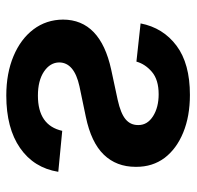

<svg xmlns="http://www.w3.org/2000/svg" viewBox="-27 -566 603 589"><g transform="rotate(90 274.5 -271.5)"><path d="M273.1 10.7Q204.9 10.7 152.3 -11.4Q99.8 -33.4 70.1 -72.6Q40.5 -111.9 40.1 -163.4Q40.5 -277.7 193.5 -311.1L286.2 -331Q327.8 -340.2 345.7 -355.1Q363.6 -370 363.6 -393.1V-394.9Q363.6 -422.2 336.5 -439.5Q309.3 -456.7 269.2 -456.7Q224.8 -456.7 200.6 -436.1Q176.5 -415.5 169 -388.5L51.8 -401.3Q65.3 -470.5 120.2 -511.5Q175.1 -552.6 271 -552.6Q336.6 -552.6 386.5 -532.1Q436.4 -511.7 464.5 -474.8Q491.8 -437.9 491.8 -388.5V-386Q491.8 -327.1 454.4 -288.4Q416.9 -249.6 338.4 -233.3L245 -213.8Q171.9 -197.8 171.5 -151.6Q171.9 -123.6 199.6 -104.9Q227.3 -86.3 273.4 -86.3Q364.7 -86.3 381.4 -160.9L507.1 -148.8Q495 -73.9 434.1 -31.6Q373.2 10.7 273.1 10.7Z"/></g></svg>

Font: Linik Sans SemiBold
Style: Regular
Weight: 600
Designer: Rasmus Andersson (font), Cristiano Sobral (main changes)
Foundry: rsms
Version: Version 3.018;June 1, 2022;FontCreator 14.0.0.2814 64-bit; t